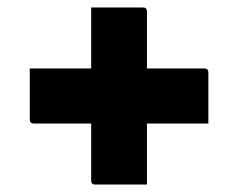

<svg xmlns="http://www.w3.org/2000/svg" viewBox="-20 -558 640 516"><path d="M60 -374H225V-538H364Q375 -538 375 -527V-374H529Q540 -374 540 -363V-226H375V-62H236Q225 -62 225 -73V-226H71Q60 -226 60 -237Z"/></svg>

Font: Recursive Mn Lnr St XBd
Style: Regular
Weight: 800
Monospace: yes
Version: Version 1.079;hotconv 1.0.112;makeotfexe 2.5.65598; ttfautoh